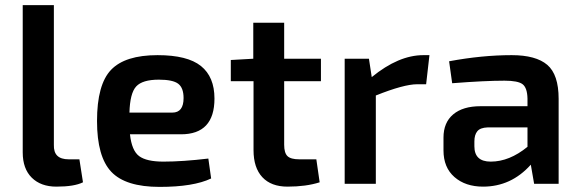

<svg xmlns="http://www.w3.org/2000/svg" viewBox="-20 -720 2272 752"><path d="M191 -700V-153Q190 -124 204.5 -110Q219 -96 249 -96H291L305 -6Q271 11 201 11Q140 11 104.5 -24Q69 -59 69 -123V-700Z M689 -194H489Q496 -130 525 -108.5Q554 -87 620 -87Q695 -87 796 -99L807 -21Q738 12 605 12Q472 12 416 -47Q360 -106 360 -246Q360 -389 415 -446.5Q470 -504 597 -504Q714 -504 767 -461.5Q820 -419 820 -334Q820 -194 689 -194ZM487 -279H655Q699 -279 699 -336Q699 -376 678 -392Q657 -408 602 -408Q538 -408 513.5 -381.5Q489 -355 487 -279Z M1093 -402V-153Q1093 -121 1106 -108.5Q1119 -96 1152 -96H1219L1232 -6Q1179 11 1106 11Q1042 11 1007.5 -26Q973 -63 973 -132V-402H884V-485L972 -490V-631H1093V-490H1237V-402Z M1662 -504 1649 -390H1614Q1562 -390 1452 -346V0H1330V-490H1425L1436 -418Q1541 -504 1638 -504Z M1751 -394 1739 -480Q1868 -504 1984 -504Q2079 -504 2123.5 -466Q2168 -428 2168 -333V0H2072L2059 -75Q1982 11 1872 11Q1803 11 1760 -26.5Q1717 -64 1717 -131V-181Q1717 -240 1755 -272Q1793 -304 1862 -304H2046V-334Q2045 -376 2027 -390Q2009 -404 1956 -404Q1879 -404 1751 -394ZM1838 -166V-147Q1838 -87 1902 -87Q1975 -87 2046 -145V-221H1890Q1861 -220 1849.5 -206Q1838 -192 1838 -166Z"/></svg>

Font: Exo 2.0 Semi Bold
Style: Regular
Weight: 600
Designer: Natanael Gama
Version: Version 1.001;PS 001.001;hotconv 1.0.70;makeotf.lib2.5.58329